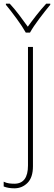

<svg xmlns="http://www.w3.org/2000/svg" viewBox="-67 -783 293 1043"><path d="M11 240Q53 240 82.5 210.5Q112 181 112 120V-528H85V116Q85 215 11 215Q-4 215 -18.5 213Q-33 211 -47 204V230Q-22 240 11 240ZM206 -763H184Q158 -735 131 -700.5Q104 -666 84 -638Q64 -666 38 -700.5Q12 -735 -14 -763H-35V-757Q-9 -726 23.5 -681.5Q56 -637 73 -606H96Q113 -637 146.5 -681.5Q180 -726 206 -757Z"/></svg>

Font: Noto Sans Display Thin
Style: Regular
Weight: 250
Designer: Monotype Design Team
Foundry: Monotype Imaging Inc.
Version: Version 1.900